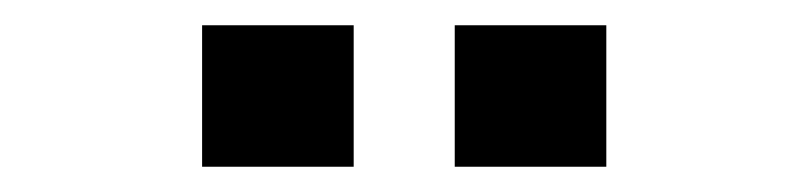

<svg xmlns="http://www.w3.org/2000/svg" viewBox="-20 -735 640 152"><path d="M140 -603V-715H260V-603ZM340 -603V-715H460V-603Z"/></svg>

Font: Geist Mono SemiBold
Style: Regular
Weight: 600
Monospace: yes
Designer: Basement.studio, Andrés Briganti, Mateo Zaragoza
Foundry: Basement.studio, Vercel, Andrés Briganti, Guido Ferreyra, Mateo Zaragoza
Version: Version 1.500; ttfautohint (v1.8.4.7-5d5b)